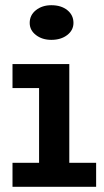

<svg xmlns="http://www.w3.org/2000/svg" viewBox="-20 -717 400 737"><path d="M28 0V-92H130V-379H28V-471H246V-92H349V0ZM177 -564Q142 -564 118 -582.5Q94 -601 94 -629Q94 -659 118 -678Q142 -697 177 -697Q215 -697 238.5 -678Q262 -659 262 -629Q262 -601 238 -582.5Q214 -564 177 -564Z"/></svg>

Font: BioRhyme ExtraBold SemiBold
Style: Regular
Weight: 600
Version: Version 1.600;gftools[0.9.33]